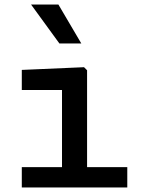

<svg xmlns="http://www.w3.org/2000/svg" viewBox="-20 -830 660 850"><path d="M76.5 0H543.5V-90H365.5V-519L352 -532.5L76.5 -520.5V-431.5H254.5V-90H76.5ZM340 -637.5 238.5 -810H117.5L243 -637.5Z"/></svg>

Font: Monaspace Neon Medium
Style: Regular
Weight: 500
Designer: Riley Cran & the Lettermatic Team
Foundry: Lettermatic
Version: Version 1.200 (Monaspace Neon)